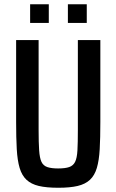

<svg xmlns="http://www.w3.org/2000/svg" viewBox="-20 -877 549 905"><path d="M255 8Q199 8 163 -0.5Q127 -9 105 -29.5Q83 -50 72.5 -85.5Q62 -121 59 -174Q56 -227 56 -302V-688H162V-264Q162 -205 164.5 -168.5Q167 -132 175.5 -114Q184 -96 203 -89.5Q222 -83 254 -83Q287 -83 306 -89.5Q325 -96 334 -114Q343 -132 345 -168.5Q347 -205 347 -264V-688H453V-302Q453 -227 450 -174Q447 -121 436.5 -85.5Q426 -50 404 -29.5Q382 -9 346 -0.5Q310 8 255 8ZM122 -769V-857H210V-769ZM300 -769V-857H389V-769Z"/></svg>

Font: Saira Condensed SemiBold
Style: Regular
Weight: 600
Width: 3
Designer: Hector Gatti with collaboration of the Omnibus-Type team
Foundry: Omnibus-Type
Version: Version 1.100